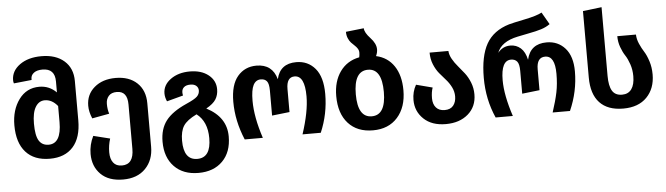

<svg xmlns="http://www.w3.org/2000/svg" viewBox="-55 -991 5013 1446"><g transform="rotate(-5 2451.5 -268.5)"><path d="M291 -758Q399 -758 462.5 -702.5Q526 -647 526 -550V-253Q526 -122 464 -52.5Q402 17 288 17Q170 17 106.5 -54Q43 -125 43 -257Q43 -373 100.5 -451.5Q158 -530 255 -530Q330 -530 384 -476V-559Q384 -657 290 -657Q248 -657 225 -639.5Q202 -622 202 -595V-586L67 -572Q63 -584 63 -596Q63 -666 126.5 -712Q190 -758 291 -758ZM288 -89Q384 -89 384 -252V-373Q342 -425 287 -425Q243 -425 217 -382.5Q191 -340 191 -257Q191 -166 215 -127.5Q239 -89 288 -89Z M833 -546Q935 -546 995 -489.5Q1055 -433 1055 -335V-7Q1055 94 993.5 157.5Q932 221 824 221Q715 221 655.5 161.5Q596 102 596 8Q596 -62 628 -126L753 -95Q737 -45 737 8Q737 58 759 86.5Q781 115 824 115Q913 115 913 -3V-339Q913 -440 833 -440Q792 -440 771.5 -416.5Q751 -393 751 -357Q751 -315 762 -282L632 -258Q610 -309 610 -355Q610 -440 672 -493Q734 -546 833 -546Z M1494 -257Q1644 -180 1644 -33Q1644 85 1576.5 153Q1509 221 1394 221Q1278 221 1211 151.5Q1144 82 1144 -36Q1144 -133 1191.5 -195Q1239 -257 1347 -305Q1411 -333 1430.5 -352Q1450 -371 1450 -398Q1450 -419 1434.5 -433Q1419 -447 1390 -447Q1358 -447 1341.5 -432.5Q1325 -418 1325 -394Q1325 -380 1328 -370L1204 -337Q1190 -368 1190 -397Q1190 -461 1248.5 -503.5Q1307 -546 1394 -546Q1481 -546 1534.5 -503.5Q1588 -461 1588 -395Q1588 -352 1568 -319.5Q1548 -287 1494 -257ZM1497 -33Q1497 -159 1417 -220Q1343 -184 1317 -143.5Q1291 -103 1291 -32Q1291 115 1394 115Q1497 115 1497 -33Z M1762 0Q1701 -145 1701 -289Q1701 -418 1755.5 -482Q1810 -546 1898 -546Q2018 -546 2050 -430Q2076 -546 2199 -546Q2287 -546 2341.5 -481.5Q2396 -417 2396 -289Q2396 -138 2337 0H2199Q2254 -167 2254 -283Q2254 -440 2177 -440Q2116 -440 2116 -350V-176L1983 -161V-350Q1983 -402 1967.5 -421Q1952 -440 1922 -440Q1884 -440 1865 -403Q1846 -366 1846 -284Q1846 -161 1899 0Z M2802 -539Q2889 -520 2937 -448.5Q2985 -377 2985 -265Q2985 -137 2917 -60.5Q2849 16 2731 16Q2612 16 2544.5 -58.5Q2477 -133 2477 -265Q2477 -376 2529.5 -449.5Q2582 -523 2675 -541Q2679 -559 2679 -576Q2679 -593 2670 -607Q2661 -621 2648 -632.5Q2635 -644 2622.5 -657.5Q2610 -671 2601 -692.5Q2592 -714 2592 -741L2728 -756Q2729 -723 2771.5 -678Q2814 -633 2814 -589Q2814 -565 2802 -539ZM2837 -265Q2837 -442 2732 -442Q2625 -442 2625 -265Q2625 -90 2731 -90Q2837 -90 2837 -265Z M3348 -530Q3350 -500 3367.5 -469Q3385 -438 3409.5 -409.5Q3434 -381 3458 -350Q3482 -319 3498.5 -277Q3515 -235 3515 -188Q3515 -95 3450.5 -39Q3386 17 3282 17Q3176 17 3115 -41Q3054 -99 3054 -185Q3054 -247 3083 -298L3206 -266Q3194 -232 3194 -186Q3194 -141 3217 -115Q3240 -89 3282 -89Q3326 -89 3347.5 -116Q3369 -143 3369 -185Q3369 -222 3352 -255.5Q3335 -289 3311 -315.5Q3287 -342 3263.5 -370.5Q3240 -399 3223 -440Q3206 -481 3206 -530Z M3659 0Q3596 -141 3596 -304Q3596 -469 3648.5 -561.5Q3701 -654 3821 -690Q3849 -698 3942 -717Q4035 -736 4072 -757L4125 -665Q4096 -644 4058 -632Q4020 -620 3958.5 -608.5Q3897 -597 3877 -592Q3752 -566 3721 -483Q3758 -530 3816 -530Q3861 -530 3894 -501Q3927 -472 3940 -412Q3967 -530 4090 -530Q4176 -530 4230 -469Q4284 -408 4284 -294Q4284 -143 4221 0H4090Q4118 -85 4131 -148Q4144 -211 4144 -288Q4144 -424 4070 -424Q4006 -424 4006 -334V-176L3874 -161V-334Q3874 -385 3858 -404.5Q3842 -424 3812 -424Q3736 -424 3736 -274Q3736 -161 3789 0Z M4384 -239V-741L4526 -758V-238Q4526 -163 4548.5 -125.5Q4571 -88 4623 -88Q4670 -88 4694.5 -122Q4719 -156 4719 -220Q4719 -268 4704.5 -310.5Q4690 -353 4672 -380Q4654 -407 4639.5 -446.5Q4625 -486 4625 -530H4766Q4767 -495 4783 -459Q4799 -423 4817 -395Q4835 -367 4850 -320.5Q4865 -274 4865 -220Q4865 -114 4801.5 -48.5Q4738 17 4623 17Q4506 17 4445 -48Q4384 -113 4384 -239Z"/></g></svg>

Font: FiraGO SemiBold
Style: Regular
Weight: 600
Designer: bBox Type
Foundry: bBox Type GmbH
Version: Version 1.001;PS 001.001;hotconv 1.0.88;makeotf.lib2.5.64775